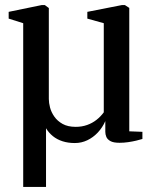

<svg xmlns="http://www.w3.org/2000/svg" viewBox="-20 -551 603 753"><path d="M71 182V-460L14 -478V-504.5L143 -531H156L171.5 -519.5V-162.5Q171.5 -148 176.2 -129.5Q181 -111 193 -93.8Q205 -76.5 225.5 -65Q246 -53.5 277 -53.5Q301 -53.5 321.5 -60.8Q342 -68 358.5 -81Q375 -94 387 -110.5V-460L322.5 -478V-504.5L457.5 -531H470L487 -520V-36L538.5 -34V-6Q529 -3 514.5 0.5Q500 4 482.8 6.5Q465.5 9 449 9Q424.5 9 412.8 2.2Q401 -4.5 397 -14.2Q393 -24 393 -34V-76Q382 -51 363.8 -31.5Q345.5 -12 322.5 -1Q299.5 10 273.5 10Q247 10 225.2 3Q203.5 -4 187.2 -17.2Q171 -30.5 160.5 -48V182Z"/></svg>

Font: Merriweather 96pt
Style: Regular
Weight: 400
Version: Version 2.100